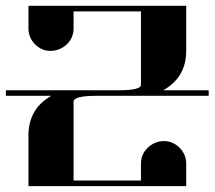

<svg xmlns="http://www.w3.org/2000/svg" viewBox="-20 -635 732 655"><path d="M0 -308.1V-327.1H384.8Q461.9 -327.1 460.9 -346.2V-596.2H231V-538.1Q231 -505.9 208 -483.9Q185.5 -462.4 153.3 -461.4Q122.6 -460.9 99.6 -483.9Q77.1 -506.3 77.1 -538.1V-615.2H615.2V-460.9Q615.2 -371.6 537.1 -327.1H691.9V-308.1H308.1Q231 -308.1 231 -288.1V-19H460.9V-77.1Q460.9 -108.9 483.9 -130.9Q506.8 -152.8 538.1 -153.8Q569.8 -153.8 592.8 -130.9Q615.2 -107.4 615.2 -77.1V0H77.1V-172.9Q77.1 -263.7 154.8 -308.1Z"/></svg>

Font: Hjet
Style: Regular
Weight: 400
Designer: T. Christopher White
Version: Version 1.2